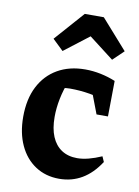

<svg xmlns="http://www.w3.org/2000/svg" viewBox="-87 -823 646 893"><g transform="rotate(10 236.0 -377.0)"><path d="M255 11Q191 11 142.5 -21Q94 -53 67.5 -110.5Q41 -168 41 -244Q41 -328 71.5 -387.5Q102 -447 157.5 -479Q213 -511 288 -511Q324 -511 360.5 -503.5Q397 -496 431 -482L414 -380Q329 -411 233 -411Q214 -411 195.5 -407Q177 -403 160 -394L221 -445Q203 -400 194 -355.5Q185 -311 185 -269Q185 -214 201 -176Q217 -138 247.5 -118Q278 -98 321 -98Q346 -98 375 -105.5Q404 -113 436 -127L447 -102Q374 11 255 11ZM375 -314 311 -482H431L429 -314ZM330 -765 453 -626 402 -577 285 -667 168 -577 117 -626 240 -765Z"/></g></svg>

Font: Piazzolla Thin ExtraBold
Style: Regular
Weight: 800
Version: Version 2.005